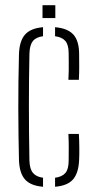

<svg xmlns="http://www.w3.org/2000/svg" viewBox="-20 -709 366 734"><path d="M52.5 -98Q51.5 -141 50.8 -190Q50 -239 50 -291.2Q50 -343.5 50.5 -396.8Q51 -450 52.5 -501Q54 -551.5 75.2 -576.2Q96.5 -601 144.5 -605V-570.5Q117.5 -567 105.5 -551.8Q93.5 -536.5 92.5 -504Q91.5 -457.5 91 -407.5Q90.5 -357.5 90.5 -305.2Q90.5 -253 91 -200Q91.5 -147 92.5 -95Q93.5 -63 106 -48Q118.5 -33 144.5 -29.5V5Q96.5 1 75.2 -23.5Q54 -48 52.5 -98ZM190.5 5V-29.5Q217.5 -33 230 -47.8Q242.5 -62.5 242.5 -95Q242.5 -119 242.8 -143Q243 -167 241.5 -197H281.5Q283 -172.5 283.2 -144.2Q283.5 -116 282.5 -98Q280.5 -48 259.5 -23.5Q238.5 1 190.5 5ZM241.5 -404Q242.5 -423 242.8 -440.2Q243 -457.5 242.8 -473.5Q242.5 -489.5 242.5 -505Q242.5 -537.5 230 -552.2Q217.5 -567 190.5 -570.5V-605Q239 -601 260.8 -576.5Q282.5 -552 282.5 -502Q282.5 -479.5 282.8 -455.8Q283 -432 281.5 -404ZM142.5 -640V-689H191.5V-640Z"/></svg>

Font: Big Shoulders Stencil Text Thin Thin
Style: Regular
Weight: 250
Version: Version 2.001